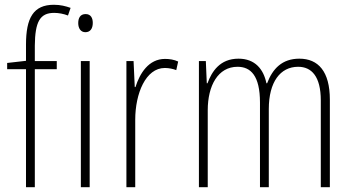

<svg xmlns="http://www.w3.org/2000/svg" viewBox="-20 -785 1475 805"><path d="M218 -495V-529H126V-594C127 -693 147 -731 207 -731C226 -731 247 -727 265 -720L276 -752C256 -759 234 -765 206 -765C120 -765 89 -710 89 -598V-530L10 -521V-495H89V0H126V-495Z M339 -726C316 -726 308 -709 308 -688C308 -667 318 -650 338 -650C359 -650 369 -666 369 -689C369 -709 361 -726 339 -726ZM356 -529H319V0H356Z M672 -538C603 -538 566 -477 548 -420H545L540 -529H510V0H547V-283C547 -393 591 -500 671 -500C689 -500 706 -496 719 -491L727 -527C710 -535 691 -538 672 -538Z M1235 -539C1163 -539 1123 -497 1100 -436H1097C1085 -495 1049 -539 980 -539C902 -539 868 -485 850 -436H847L843 -529H814V0H851V-323C851 -426 894 -505 976 -505C1031 -505 1070 -468 1070 -355V0H1107V-328C1107 -441 1155 -505 1230 -505C1286 -505 1325 -465 1325 -364V0H1363V-367C1363 -486 1314 -539 1235 -539Z"/></svg>

Font: Noto Sans Malayalam Condensed ExtraLight
Style: Regular
Weight: 200
Width: 3
Designer: Jelle Bosma - Monotype Design Team
Foundry: Monotype Imaging Inc.
Version: Version 2.104